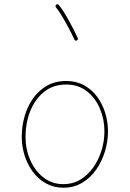

<svg xmlns="http://www.w3.org/2000/svg" viewBox="-20 -875 606 896"><path d="M289.1 -480.5Q345.7 -480.5 385.5 -449Q425.3 -417.5 446.3 -367.7Q467.3 -317.9 467.3 -262.7Q467.3 -216.3 453.6 -172.4Q439.9 -128.4 414.8 -93Q389.6 -57.6 354.5 -36.6Q319.3 -15.6 275.9 -15.6Q223.1 -15.6 183.3 -46.4Q143.6 -77.1 121.3 -127.7Q99.1 -178.2 99.1 -237.3Q99.1 -299.8 120.8 -355.5Q142.6 -411.1 185.1 -445.8Q227.5 -480.5 289.1 -480.5ZM289.1 -497.1Q237.8 -497.1 199 -474.9Q160.2 -452.6 134 -415.5Q107.9 -378.4 94.7 -332Q81.5 -285.6 81.5 -237.3Q81.5 -190.9 95.2 -148.2Q108.9 -105.5 134.3 -71.8Q159.7 -38.1 195.6 -18.6Q231.4 1 275.9 1Q324.2 1 362.8 -21.7Q401.4 -44.4 428.2 -82.5Q455.1 -120.6 469.5 -167.5Q483.9 -214.4 483.9 -262.7Q483.9 -305.7 471.2 -347.4Q458.5 -389.2 433.8 -422.9Q409.2 -456.5 372.8 -476.8Q336.4 -497.1 289.1 -497.1ZM242.2 -853.5Q239.7 -851.6 239.3 -847.7Q238.8 -843.8 240.7 -841.3Q254.9 -823.7 270.5 -797.6Q286.1 -771.5 301 -743.4Q315.9 -715.3 327.1 -690.4Q328.6 -687 331.8 -685.8Q335 -684.6 338.4 -686Q341.8 -687.5 343 -690.7Q344.2 -693.8 342.8 -697.3Q325.7 -734.9 301.3 -779.3Q276.9 -823.7 254.4 -852.1Q252.4 -854.5 248.5 -855.2Q244.6 -856 242.2 -853.5Z"/></svg>

Font: Mikhak VF
Style: Regular
Weight: 100
Designer: Amin Abedi
Version: Version 3.001